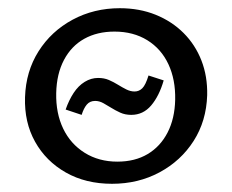

<svg xmlns="http://www.w3.org/2000/svg" viewBox="-20 -442 566 468"><path d="M253 6Q189 6 140.5 -21.5Q92 -49 65.5 -96.5Q39 -144 41 -205Q43 -268 74 -317Q105 -366 157 -394Q209 -422 272 -422Q320 -422 359.5 -406Q399 -390 427.5 -361.5Q456 -333 471 -294.5Q486 -256 485 -210Q483 -147 452 -98.5Q421 -50 369 -22Q317 6 253 6ZM266 -48Q309 -48 340 -66.5Q371 -85 388.5 -119Q406 -153 407 -199Q408 -248 390.5 -285.5Q373 -323 339 -344Q305 -365 259 -365Q217 -365 185.5 -347.5Q154 -330 136 -296Q118 -262 117 -215Q116 -166 134 -128.5Q152 -91 186.5 -69.5Q221 -48 266 -48ZM300 -162Q285 -162 273 -167.5Q261 -173 251.5 -179Q242 -185 232 -190.5Q222 -196 212 -196Q199 -196 191.5 -187Q184 -178 179 -162L140 -175Q148 -198 159.5 -215.5Q171 -233 186.5 -242.5Q202 -252 219 -252Q234 -252 245.5 -247Q257 -242 267.5 -235.5Q278 -229 288 -224Q298 -219 308 -219Q319 -219 327 -227Q335 -235 342 -258L379 -246Q368 -208 348.5 -185Q329 -162 300 -162Z"/></svg>

Font: Ysabeau Office Medium
Style: Italic
Weight: 500
Italic angle: -12°
Designer: Christian Thalmann (Catharsis Fonts)
Version: Version 2.001;gftools[0.9.30]; featfreeze: tnum,lnum,ss02